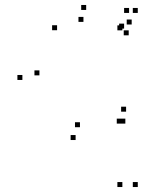

<svg xmlns="http://www.w3.org/2000/svg" viewBox="-20 -542 660 772"><path d="M472 210V190H452V210ZM534 210V190H514V210ZM534 -490V-510H514V-490ZM499 -490V-510H479V-490ZM479 -427V-447H459V-427ZM472 -420V-440H452V-420ZM284 21V1H264V21ZM469.5 -45V-65H449.5V-45ZM484 -45V-65H464V-45ZM487 -93V-113H467V-93ZM301.5 -30.5V-50.5H281.5V-30.5ZM138.5 -239V-259H118.5V-239ZM209.5 -420.5V-440.5H189.5V-420.5ZM315.5 -454V-474H295.5V-454ZM497.5 -400V-420H477.5V-400ZM509.5 -443.5V-463.5H489.5V-443.5ZM326.5 -502V-522H306.5V-502ZM70 -220.5V-240.5H50V-220.5Z"/></svg>

Font: Monaspace Argon Dots Var
Style: Regular
Weight: 400
Designer: Riley Cran and the Lettermatic Team
Version: Version 1.100 (Monaspace Argon Dots)